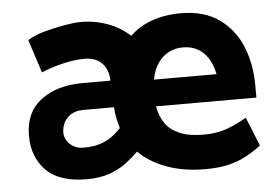

<svg xmlns="http://www.w3.org/2000/svg" viewBox="-42 -554 898 623"><g transform="rotate(-5 406.5 -242.5)"><path d="M788 -204H461Q467 -171 483 -148Q499 -125 529.5 -112Q560 -99 607 -99Q650 -99 683 -111Q716 -123 748 -142L786 -48Q764 -31 737 -16.5Q710 -2 678.5 5.5Q647 13 604 13Q532 13 477 -7.5Q422 -28 387 -63Q370 -46 347 -28.5Q324 -11 292.5 0.5Q261 12 217 12Q128 12 85 -31.5Q42 -75 42 -145Q42 -220 93 -259.5Q144 -299 226 -300H321V-301Q320 -337 299.5 -357.5Q279 -378 243 -378Q209 -378 169 -368Q129 -358 102 -346L67 -454Q86 -467 119 -476.5Q152 -486 186.5 -492Q221 -498 241 -498Q288 -498 329.5 -482.5Q371 -467 401 -439Q431 -468 473 -483Q515 -498 567 -498Q643 -498 692 -463Q741 -428 764.5 -370.5Q788 -313 788 -244ZM462 -291H666Q659 -324 645 -345Q631 -366 610.5 -376.5Q590 -387 565 -387Q538 -387 517.5 -376Q497 -365 482.5 -344Q468 -323 462 -291ZM325 -213H224Q202 -213 186 -203.5Q170 -194 162 -178.5Q154 -163 154 -145Q154 -131 162 -118.5Q170 -106 183.5 -98.5Q197 -91 215 -91Q247 -91 269 -98Q291 -105 307.5 -117Q324 -129 338 -144Q333 -160 329.5 -177.5Q326 -195 325 -213Z"/></g></svg>

Font: Catamaran Thin
Style: Bold
Weight: 700
Version: Version 2.000